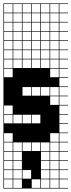

<svg xmlns="http://www.w3.org/2000/svg" viewBox="-20 -827 415 1115"><path d="M271.4 -803.6V-753.6H321.4V-803.6ZM271.4 -700H321.4V-750H271.4ZM217.9 -700H267.9V-750H217.9ZM164.3 -700H214.3V-750H164.3ZM110.7 -700H160.7V-750H110.7ZM57.1 -700H107.1V-750H57.1ZM3.6 -700H53.6V-750H3.6ZM271.4 -646.4H321.4V-696.4H271.4ZM217.9 -646.4H267.9V-696.4H217.9ZM164.3 -646.4H214.3V-696.4H164.3ZM3.6 -646.4H53.6V-696.4H3.6ZM110.7 -646.4H160.7V-696.4H110.7ZM57.1 -646.4H107.1V-696.4H57.1ZM271.4 -592.9H321.4V-642.9H271.4ZM3.6 -592.9H53.6V-642.9H3.6ZM217.9 -592.9H267.9V-642.9H217.9ZM57.1 -592.9H107.1V-642.9H57.1ZM164.3 -592.9H214.3V-642.9H164.3ZM110.7 -592.9H160.7V-642.9H110.7ZM164.3 -539.3H214.3V-589.3H164.3ZM110.7 -539.3H160.7V-589.3H110.7ZM217.9 -539.3H267.9V-589.3H217.9ZM57.1 -539.3H107.1V-589.3H57.1ZM271.4 -539.3H321.4V-589.3H271.4ZM3.6 -539.3H53.6V-589.3H3.6ZM217.9 -485.7H267.9V-535.7H217.9ZM164.3 -485.7H214.3V-535.7H164.3ZM271.4 -485.7H321.4V-535.7H271.4ZM110.7 -485.7H160.7V-535.7H110.7ZM57.1 -485.7H107.1V-535.7H57.1ZM3.6 -485.7H53.6V-535.7H3.6ZM110.7 -432.1H160.7V-482.1H110.7ZM164.3 -432.1H214.3V-482.1H164.3ZM271.4 -432.1H321.4V-482.1H271.4ZM217.9 -432.1H267.9V-482.1H217.9ZM57.1 -432.1H107.1V-482.1H57.1ZM3.6 -432.1H53.6V-482.1H3.6ZM271.4 -378.6H321.4V-428.6H271.4ZM3.6 -378.6H53.6V-428.6H3.6ZM110.7 -271.4H160.7V-321.4H110.7ZM271.4 -271.4H321.4V-321.4H271.4ZM164.3 -271.4H214.3V-321.4H164.3ZM217.9 -271.4H267.9V-321.4H217.9ZM271.4 -217.9H321.4V-267.9H271.4ZM3.6 -164.3H53.6V-214.3H3.6ZM57.1 -110.7H107.1V-160.7H57.1ZM110.7 -110.7H160.7V-160.7H110.7ZM164.3 -110.7H214.3V-160.7H164.3ZM3.6 -110.7H53.6V-160.7H3.6ZM3.6 -3.6H53.6V-53.6H3.6ZM271.4 -3.6H321.4V-53.6H271.4ZM164.3 50H214.3V0H164.3ZM110.7 50H160.7V0H110.7ZM57.1 50H107.1V0H57.1ZM217.9 50H267.9V0H217.9ZM3.6 50H53.6V0H3.6ZM271.4 50H321.4V0H271.4ZM271.4 103.6H321.4V53.6H271.4ZM3.6 103.6H53.6V53.6H3.6ZM57.1 103.6H107.1V53.6H57.1ZM110.7 103.6H160.7V53.6H110.7ZM164.3 103.6H214.3V53.6H164.3ZM217.9 103.6H267.9V53.6H217.9ZM3.6 157.1H53.6V107.1H3.6ZM57.1 157.1H107.1V107.1H57.1ZM110.7 157.1H160.7V107.1H110.7ZM217.9 157.1H267.9V107.1H217.9ZM271.4 157.1H321.4V107.1H271.4ZM164.3 157.1H214.3V107.1H164.3ZM3.6 210.7H53.6V160.7H3.6ZM57.1 210.7H107.1V160.7H57.1ZM110.7 210.7H160.7V160.7H110.7ZM164.3 210.7H214.3V160.7H164.3ZM217.9 210.7H267.9V160.7H217.9ZM271.4 210.7H321.4V160.7H271.4ZM57.1 264.3H107.1V214.3H57.1ZM110.7 264.3H160.7V214.3H110.7ZM164.3 264.3H214.3V214.3H164.3ZM3.6 264.3H53.6V214.3H3.6ZM217.9 264.3H267.9V214.3H217.9ZM271.4 264.3H321.4V214.3H271.4ZM217.9 -803.6V-753.6H267.9V-803.6ZM164.3 -803.6V-753.6H214.3V-803.6ZM110.7 -803.6V-753.6H160.7V-803.6ZM57.1 -803.6V-753.6H107.1V-803.6ZM3.6 -803.6V-753.6H53.6V-803.6ZM375 -803.6H325V-753.6H375V-750H325V-700H375V-696.4H325V-646.4H375V-642.9H325V-592.9H375V-589.3H325V-539.3H375V-535.7H325V-485.7H375V-482.1H325V-432.1H375V-428.6H325V-378.6H375V-375H325V-325H375V-321.4H325V-271.4H375V-267.9H325V-217.9H375V-214.3H325V-164.3H375V-160.7H325V-110.7H375V-107.1H325V-57.1H375V-53.6H325V-3.6H375V0H325V50H375V53.6H325V103.6H375V107.1H325V157.1H375V160.7H325V210.7H375V214.3H325V264.3H375V267.9H0V-807.1H375ZM107.1 53.6H160.7V107.1H107.1ZM160.7 53.6H214.3V107.1H160.7ZM160.7 107.1H214.3V160.7H160.7ZM107.1 107.1H160.7V160.7H107.1ZM160.7 160.7H214.3V214.3H160.7ZM107.1 214.3H160.7V267.9H107.1Z"/></svg>

Font: Jersey 10 Charted
Style: Regular
Weight: 400
Designer: Sarah Cadigan-Fried
Version: Version 1.000; ttfautohint (v1.8.4.7-5d5b)